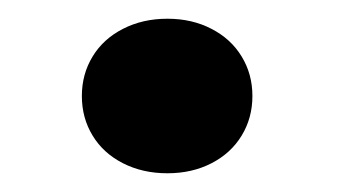

<svg xmlns="http://www.w3.org/2000/svg" viewBox="-20 -437 361 205"><path d="M158.7 -417Q185.1 -417 205.8 -406.2Q226.6 -395.5 238 -376.7Q249.5 -357.9 249.5 -334.5Q249.5 -311 238 -292.2Q226.6 -273.4 205.8 -262.7Q185.1 -252 158.7 -252Q132.3 -252 111.3 -262.7Q90.3 -273.4 78.9 -292.2Q67.4 -311 67.4 -334.5Q67.4 -357.9 78.9 -376.7Q90.3 -395.5 111.3 -406.2Q132.3 -417 158.7 -417Z"/></svg>

Font: Mardoto Black
Style: Regular
Weight: 900
Designer: Christian Robertson, Vahan Hovhannisyan
Foundry: Google
Version: Version 1.000